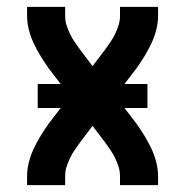

<svg xmlns="http://www.w3.org/2000/svg" viewBox="-20 -540 540 560"><path d="M59 0V-26Q59 -46 64 -66Q69 -86 77.5 -104.5Q86 -123 96.5 -140.5Q107 -158 119 -175Q120 -177 121.5 -179Q123 -181 124 -182L157 -225H90V-295H157L124 -338Q123 -339 121.5 -341Q120 -343 119 -345Q119 -345 119 -345Q119 -345 119 -345Q107 -362 96.5 -379.5Q86 -397 77.5 -415.5Q69 -434 64 -454Q59 -474 59 -494V-520H170V-494Q170 -480 174 -467Q178 -454 184 -441.5Q190 -429 197.5 -418Q205 -407 213 -396L250 -347L287 -396Q295 -407 302.5 -418Q310 -429 316 -441.5Q322 -454 326 -467Q330 -480 330 -494V-520H441V-494Q441 -474 436 -454Q431 -434 422.5 -415.5Q414 -397 403.5 -379.5Q393 -362 381 -345Q380 -343 378.5 -341Q377 -339 376 -338L343 -295H410V-225H343L376 -182Q377 -181 378.5 -179Q380 -177 381 -175Q381 -175 381 -175Q381 -175 381 -175Q393 -158 403.5 -140.5Q414 -123 422.5 -104.5Q431 -86 436 -66Q441 -46 441 -26V0H330V-26Q330 -40 326 -53Q322 -66 316 -78.5Q310 -91 302.5 -102Q295 -113 287 -124L250 -173L213 -124Q205 -113 197.5 -102Q190 -91 184 -78.5Q178 -66 174 -53Q170 -40 170 -26V0Z"/></svg>

Font: Zed Mono
Style: Bold
Weight: 700
Monospace: yes
Designer: Belleve Invis
Foundry: Belleve Invis
Version: Version 1.0.0; ttfautohint (v1.8.4)